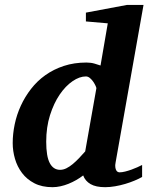

<svg xmlns="http://www.w3.org/2000/svg" viewBox="-20 -757 610 789"><path d="M376 -394Q376.5 -396 373 -403.8Q369.6 -411.6 363.8 -420.4Q357.9 -429.2 349.9 -436Q341.8 -442.9 333 -442.9Q306.6 -442.9 278.1 -423.3Q249.5 -403.8 225.3 -368.4Q201.2 -333 185.5 -283.7Q169.9 -234.4 169.9 -174.8Q169.9 -114.3 184.6 -86.7Q199.2 -59.1 227.1 -59.1Q239.7 -59.1 252.7 -65.4Q265.6 -71.8 278.6 -82.5Q291.5 -93.3 304.4 -106.7Q317.4 -120.1 330.1 -134.8ZM455.1 -89.8Q452.6 -77.6 453.9 -69.6Q455.1 -61.5 457.8 -56.9Q460.4 -52.2 464.4 -50.5Q468.3 -48.8 471.2 -48.8Q481.4 -48.8 494.1 -52Q506.8 -55.2 519.8 -59.8Q532.7 -64.5 544.2 -69.6Q555.7 -74.7 564 -79.1V-29.8Q551.3 -22.5 533.2 -14.9Q515.1 -7.3 494.6 -1.2Q474.1 4.9 452.9 8.5Q431.6 12.2 412.1 12.2Q374 12.2 352.1 -0.5Q330.1 -13.2 321.8 -36.1Q308.6 -25.9 293.2 -17.1Q277.8 -8.3 261.5 -1.7Q245.1 4.9 228.5 8.5Q211.9 12.2 195.8 12.2Q152.3 12.2 121.3 -3.9Q90.3 -20 70.6 -46.1Q50.8 -72.3 41.5 -104.5Q32.2 -136.7 32.2 -168.9Q32.2 -207 40.5 -246.6Q48.8 -286.1 65.7 -322.8Q82.5 -359.4 107.7 -391.8Q132.8 -424.3 166.5 -448.2Q200.2 -472.2 242.4 -486.1Q284.7 -500 335 -500Q353.5 -500 368.4 -495.6Q383.3 -491.2 393.1 -487.8L422.9 -661.1L333 -668.9V-705.1L502 -736.8H569.8Z"/></svg>

Font: Charis SIL
Style: Bold Italic
Weight: 700
Italic angle: -11°
Foundry: SIL International
Version: Version 4.112